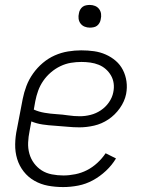

<svg xmlns="http://www.w3.org/2000/svg" viewBox="-20 -746 590 778"><path d="M236 12Q204 12 174.5 6.5Q145 1 119.5 -13.5Q94 -28 76 -51Q58 -74 49.5 -102Q41 -130 41.5 -161.5Q42 -193 49 -225L72 -345Q77 -371 87 -397.5Q97 -424 114 -448Q131 -472 153.5 -491Q176 -510 202 -521.5Q228 -533 255.5 -537.5Q283 -542 309 -542Q336 -542 361 -538.5Q386 -535 408.5 -525Q431 -515 449 -499.5Q467 -484 478 -462.5Q489 -441 492.5 -416Q496 -391 491 -365Q485 -335 465.5 -307.5Q446 -280 419 -262Q392 -244 361.5 -237Q331 -230 302 -230Q277 -230 252.5 -232.5Q228 -235 202.5 -236.5Q177 -238 153 -241.5Q129 -245 107 -254L100 -216Q95 -192 94 -168.5Q93 -145 99 -123.5Q105 -102 118 -84.5Q131 -67 149 -55.5Q167 -44 190 -39.5Q213 -35 237 -35Q260 -35 285 -40Q310 -45 332.5 -56.5Q355 -68 374.5 -86Q394 -104 408 -125L450 -104Q434 -77 409.5 -54Q385 -31 356.5 -15.5Q328 0 297 6Q266 12 236 12ZM304 -275Q325 -275 347 -280.5Q369 -286 388.5 -299Q408 -312 421.5 -331.5Q435 -351 439 -372Q443 -391 440.5 -408.5Q438 -426 429.5 -440.5Q421 -455 408.5 -466Q396 -477 380 -483.5Q364 -490 346 -492.5Q328 -495 310 -495Q289 -495 267.5 -491.5Q246 -488 225 -478Q204 -468 186 -452.5Q168 -437 155 -418Q142 -399 134.5 -378Q127 -357 123 -336L117 -302Q137 -293 160.5 -289Q184 -285 208.5 -283.5Q233 -282 256.5 -278.5Q280 -275 304 -275ZM344 -634Q333 -634 323 -638Q313 -642 306.5 -650.5Q300 -659 298.5 -670Q297 -681 300 -693Q301 -700 305 -707Q309 -714 315 -718.5Q321 -723 329 -724.5Q337 -726 344 -726Q355 -726 365 -722Q375 -718 381.5 -709.5Q388 -701 389.5 -690Q391 -679 388 -667Q387 -660 383 -653Q379 -646 373 -641.5Q367 -637 359 -635.5Q351 -634 344 -634Z"/></svg>

Font: Lode Dark Term
Style: Italic
Weight: 400
Italic angle: -11°
Monospace: yes
Designer: Belleve Invis
Foundry: Belleve Invis
Version: Version 29.2.0